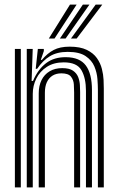

<svg xmlns="http://www.w3.org/2000/svg" viewBox="-20 -812 512 832"><path d="M404.2 0V-423.2Q404.2 -442 402.2 -469.5Q400.2 -497 389 -523.9Q377.8 -550.8 350.8 -569Q323.8 -587.2 273.5 -587.2Q227.5 -587.2 196.5 -568.6Q165.5 -550 141 -514H134.8L144 -600H169.8L170 -591L156.8 -552.5H161.5Q185.2 -581 212.5 -595.4Q239.8 -609.8 281.8 -609.8Q327.5 -609.8 356 -595.9Q384.5 -582 399.9 -560.2Q415.2 -538.5 421.5 -513.6Q427.8 -488.8 428.8 -466Q429.8 -443.2 429.8 -428.2V0ZM44.5 0V-600H70.2V0ZM147.8 0V-407.5Q147.8 -440.2 160 -464.9Q172.2 -489.5 195.1 -503.1Q218 -516.8 249.8 -516.8Q280.2 -516.8 296.2 -505.8Q312.2 -494.8 318.8 -478Q325.2 -461.2 326.2 -443.6Q327.2 -426 327.2 -413.2V0H301.2V-411.8Q301.2 -426.8 300 -446.2Q298.8 -465.8 287.4 -480Q276 -494.2 246 -494.2Q223.8 -494.2 207.8 -484.4Q191.8 -474.5 183.1 -455.9Q174.5 -437.2 174.5 -410.2V0ZM96 0V-600H121.8L117 -461.2H123Q144.2 -511 179.2 -537.9Q214.2 -564.8 265.8 -564.2Q325.5 -563.8 352 -528.1Q378.5 -492.5 378.5 -421.5V0H352.5V-418.2Q352.5 -473.5 333 -507.6Q313.5 -541.8 256.2 -541.8Q213 -541.8 182.9 -522.2Q152.8 -502.8 137.4 -471.6Q122 -440.5 122 -405.2V0ZM191.5 -645 283.2 -792H312L216.2 -645ZM287.5 -645 394.5 -792H423.2L312.2 -645ZM239.5 -645 339 -792H367.5L264.2 -645Z"/></svg>

Font: Big Shoulders Inline Display Thin ExtraBold
Style: Regular
Weight: 800
Version: Version 2.002